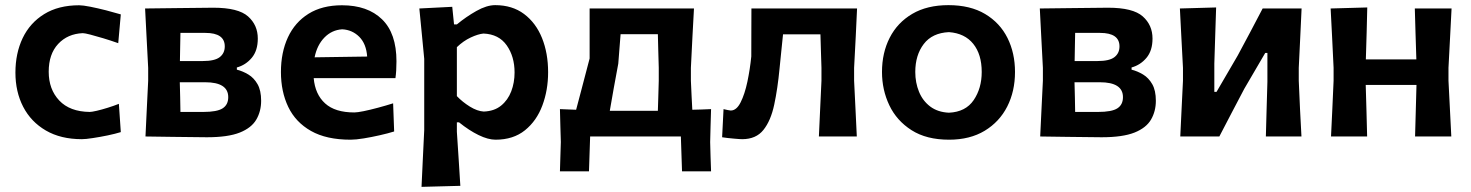

<svg xmlns="http://www.w3.org/2000/svg" viewBox="-20 -531 5724 747"><path d="M298.5 10.5Q216.5 10.5 158.5 -23.2Q100.5 -57 70.2 -115.5Q40 -174 40 -248.5Q40 -323.5 68.2 -382.8Q96.5 -442 152 -476.2Q207.5 -510.5 288 -510.5Q302.5 -510.5 331.5 -504.8Q360.5 -499 392.8 -490.8Q425 -482.5 450 -475L440 -363Q410.5 -373.5 381.5 -382.2Q352.5 -391 331 -396.5Q309.5 -402 302 -402Q243 -399.5 206.2 -360Q169.5 -320.5 169.5 -252Q169.5 -183.5 210.5 -140Q251.5 -96.5 329 -95.5Q337 -95.5 356.5 -100Q376 -104.5 399.2 -111.8Q422.5 -119 442.5 -127L450 -17Q429 -10.5 399 -4.2Q369 2 341 6.2Q313 10.5 298.5 10.5Z M546 0Q548.5 -54 551 -104.5Q553.5 -155 556.5 -217V-267Q552.5 -338.5 550 -391Q547.5 -443.5 544.5 -498Q597.5 -498.5 669.5 -499.5Q741.5 -500.5 810 -501Q907 -501 945 -467.2Q983 -433.5 983 -381Q983 -334 959.5 -306Q936 -278 901.5 -268.5V-260Q925 -254 946.5 -241Q968 -228 982 -203.5Q996 -179 996 -139Q996 -98 977.2 -65.8Q958.5 -33.5 912.8 -15.2Q867 3 785 3Q712 2.5 651.5 1.5Q591 0.5 546 0ZM682 -403Q681.5 -377 681 -349.8Q680.5 -322.5 680 -293.5H769Q815.5 -293.5 835 -308.8Q854.5 -324 854.5 -350.5Q854.5 -403 779 -403ZM682 -95.5H771Q824.5 -95.5 846.2 -109.5Q868 -123.5 868 -153Q868 -211 778 -211H679.5Q680.5 -180.5 681 -152.5Q681.5 -124.5 682 -95.5Z M1344 12.5Q1250 12.5 1190 -21.5Q1130 -55.5 1101.5 -115Q1073 -174.5 1073 -251Q1073 -327 1100.2 -385.8Q1127.5 -444.5 1180.5 -477.5Q1233.5 -510.5 1310.5 -510.5Q1410 -510.5 1466.2 -456Q1522.5 -401.5 1522.5 -292.5Q1522.5 -254.5 1518.5 -227H1200.5Q1206 -164 1244.8 -128.8Q1283.5 -93.5 1358.5 -93.5Q1370 -93.5 1394.8 -98.5Q1419.5 -103.5 1450.2 -111.8Q1481 -120 1509.5 -129L1513.5 -19.5Q1489.5 -12 1457.5 -4.8Q1425.5 2.5 1394.8 7.5Q1364 12.5 1344 12.5ZM1311.5 -417Q1271 -414.5 1242.2 -385Q1213.5 -355.5 1204 -308L1408.5 -311Q1405 -360.5 1377.8 -387.8Q1350.5 -415 1311.5 -417Z M1620 196Q1622.5 141.5 1625 89.2Q1627.5 37 1630.5 -25V-302Q1626 -349.5 1621.2 -398.5Q1616.5 -447.5 1611.5 -498L1739.5 -504.5L1746.5 -436H1757.5Q1793 -465.5 1833.2 -488.2Q1873.5 -511 1906.5 -511Q1973 -511 2019 -476.5Q2065 -442 2088.8 -383Q2112.5 -324 2112.5 -250Q2112.5 -180.5 2090.2 -120.8Q2068 -61 2022.5 -24.2Q1977 12.5 1908 12.5Q1879 12.5 1842 -5.5Q1805 -23.5 1766 -55H1757.5V-18.5Q1761.5 39 1764.5 88.5Q1767.5 138 1771 192ZM1862 -97Q1903 -98.5 1929.5 -120Q1956 -141.5 1969 -175.5Q1982 -209.5 1982 -249Q1982 -311 1951.5 -354.5Q1921 -398 1861 -400.5Q1840 -398.5 1811.5 -385.2Q1783 -372 1757.5 -347.5V-157Q1779.5 -134 1808.2 -116.2Q1837 -98.5 1862 -97Z M2158.5 135.5Q2159.5 108 2160.2 78.8Q2161 49.5 2162 21.5Q2161 -8 2160.2 -40Q2159.5 -72 2158.5 -106.5Q2174.5 -106 2190.2 -105.2Q2206 -104.5 2221.5 -104Q2228.5 -129.5 2241.2 -178.5Q2254 -227.5 2274 -303.5Q2274 -360 2274 -405.2Q2274 -450.5 2274 -498H2680Q2677 -443.5 2674.2 -391Q2671.5 -338.5 2668 -267V-217Q2669.5 -183.5 2670.8 -156Q2672 -128.5 2673.5 -104Q2691.5 -104.5 2710 -105Q2728.5 -105.5 2746.5 -106.5Q2745.5 -70.5 2744.5 -39.5Q2743.5 -8.5 2743 21.5Q2743.5 50 2744.5 78.2Q2745.5 106.5 2746.5 135.5H2633.5L2629 0H2276L2271.5 135.5ZM2385.5 -283.5Q2377 -239 2368 -188.5Q2359 -138 2352.5 -100H2539.5Q2540.5 -126 2541.2 -154.5Q2542 -183 2543 -217V-267Q2542 -306 2541 -337.5Q2540 -369 2539.5 -398H2394.5Q2392.5 -371.5 2390.2 -343.5Q2388 -315.5 2385.5 -283.5Z M2867.5 10.5Q2859 10.5 2833.8 8.2Q2808.5 6 2789.5 3L2795 -106.5Q2803 -104.5 2811.5 -102.8Q2820 -101 2823 -101Q2845.5 -101 2861.5 -132.8Q2877.5 -164.5 2887.8 -213Q2898 -261.5 2903 -311.5Q2903 -359.5 2903.2 -406.8Q2903.5 -454 2903.5 -498H3314.5Q3312 -444 3309.5 -391.2Q3307 -338.5 3303 -267V-217Q3306 -155 3308.5 -104.8Q3311 -54.5 3313.5 0H3166Q3168.5 -54.5 3170.8 -104.8Q3173 -155 3176 -217V-267Q3174.5 -305.5 3173.8 -337Q3173 -368.5 3172 -397.5H3026.5Q3023 -363.5 3019.5 -329.5Q3016 -295.5 3013 -265Q3005.5 -186 2992.2 -123.8Q2979 -61.5 2950.2 -25.5Q2921.5 10.5 2867.5 10.5Z M3672.5 12.5Q3584.5 12.5 3526.5 -24.5Q3468.5 -61.5 3440 -121.5Q3411.5 -181.5 3411.5 -251Q3411.5 -325.5 3441.5 -384.2Q3471.5 -443 3529.2 -477Q3587 -511 3670 -511Q3755 -511 3812.8 -476.5Q3870.5 -442 3899.8 -383.2Q3929 -324.5 3929 -251Q3929 -176 3898.8 -116.5Q3868.5 -57 3811 -22.2Q3753.5 12.5 3672.5 12.5ZM3672 -92.5Q3737 -95.5 3768.2 -141.5Q3799.5 -187.5 3799.5 -251Q3799.5 -319.5 3766.5 -360.5Q3733.5 -401.5 3672 -406Q3607 -403 3574 -359.8Q3541 -316.5 3541 -251Q3541 -209.5 3555.5 -174Q3570 -138.5 3599.2 -116.5Q3628.5 -94.5 3672 -92.5Z M4027 0Q4029.5 -54 4032 -104.5Q4034.5 -155 4037.5 -217V-267Q4033.5 -338.5 4031 -391Q4028.5 -443.5 4025.5 -498Q4078.5 -498.5 4150.5 -499.5Q4222.5 -500.5 4291 -501Q4388 -501 4426 -467.2Q4464 -433.5 4464 -381Q4464 -334 4440.5 -306Q4417 -278 4382.5 -268.5V-260Q4406 -254 4427.5 -241Q4449 -228 4463 -203.5Q4477 -179 4477 -139Q4477 -98 4458.2 -65.8Q4439.5 -33.5 4393.8 -15.2Q4348 3 4266 3Q4193 2.5 4132.5 1.5Q4072 0.5 4027 0ZM4163 -403Q4162.5 -377 4162 -349.8Q4161.5 -322.5 4161 -293.5H4250Q4296.5 -293.5 4316 -308.8Q4335.5 -324 4335.5 -350.5Q4335.5 -403 4260 -403ZM4163 -95.5H4252Q4305.5 -95.5 4327.2 -109.5Q4349 -123.5 4349 -153Q4349 -211 4259 -211H4160.5Q4161.5 -180.5 4162 -152.5Q4162.5 -124.5 4163 -95.5Z M4572 0Q4574.5 -54 4577 -104.5Q4579.5 -155 4582.5 -217V-267Q4578.5 -338.5 4576 -391Q4573.5 -443.5 4570.5 -498L4711.5 -502Q4710 -450.5 4708.2 -400.5Q4706.5 -350.5 4704.5 -283.5V-173.5H4713L4795.5 -315Q4820.5 -361.5 4844.8 -407.2Q4869 -453 4892.5 -498H5044Q5041.5 -443.5 5039 -391Q5036.5 -338.5 5033 -267V-217Q5035.5 -155 5038 -104.5Q5040.5 -54 5043.5 0H4905Q4906.5 -53 4907.8 -102.5Q4909 -152 4911 -213V-325H4902.5L4821 -185.5Q4796.5 -139 4772 -92.2Q4747.5 -45.5 4724 0Z M5158.5 0Q5161 -54.5 5163.5 -104.8Q5166 -155 5168.5 -217V-267Q5165 -338.5 5162.5 -391.2Q5160 -444 5157 -498L5299.5 -502Q5298.5 -453.5 5297.2 -406.5Q5296 -359.5 5294 -300H5490.5Q5488.5 -358.5 5487.2 -404.5Q5486 -450.5 5484.5 -498H5627.5Q5624.5 -444 5622 -391.2Q5619.5 -338.5 5615.5 -267V-217Q5619 -155 5621.2 -104.8Q5623.5 -54.5 5626.5 0H5485.5Q5487 -50.5 5488.2 -97.5Q5489.5 -144.5 5491 -200.5H5293.5Q5295 -144.5 5296.5 -97.5Q5298 -50.5 5299 0Z"/></svg>

Font: Commissioner Loud SemiBold
Style: Regular
Weight: 600
Designer: Kostas Bartsokas
Foundry: Kostas Bartsokas
Version: Version 1.000; ttfautohint (v1.8.3)